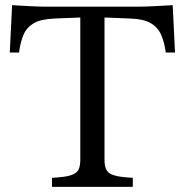

<svg xmlns="http://www.w3.org/2000/svg" viewBox="-20 -726 717 746"><path d="M292 -105V-658L191 -654Q139 -652 111 -635.5Q83 -619 71 -590Q59 -561 54 -522H18L27 -706Q56 -704 96 -702Q136 -700 171 -700H507Q539 -700 579.5 -702Q620 -704 651 -706L660 -522H624Q619 -561 606.5 -590Q594 -619 566.5 -635.5Q539 -652 487 -654L386 -658V-105Q386 -83 392 -69Q398 -55 416 -47.5Q434 -40 470 -37L496 -35V0H182V-35L208 -37Q244 -40 262 -47.5Q280 -55 286 -69Q292 -83 292 -105Z"/></svg>

Font: Hedvig Letters Serif 18pt
Style: Regular
Weight: 400
Designer: Alexander Örn & Tor Weibull
Foundry: Kanon Foundry
Version: Version 1.000